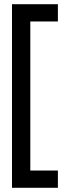

<svg xmlns="http://www.w3.org/2000/svg" viewBox="-20 -769 340 912"><path d="M255 -667H124V41H255V123H37V-749H255Z"/></svg>

Font: Panefresco 500wt
Style: Regular
Weight: 700
Foundry: Campivisivi & Chank Co
Version: Version 1.001